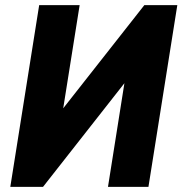

<svg xmlns="http://www.w3.org/2000/svg" viewBox="-20 -725 708 745"><path d="M20 0 132 -705H289L215 -240L172 -237L540 -705H668L556 0H399L473 -467L516 -470L147 0Z"/></svg>

Font: Nunito Sans 10pt Condensed Black
Style: Italic
Weight: 900
Width: 3
Italic angle: -9°
Designer: Vernon Adams
Foundry: Vernon Adams
Version: Version 3.101;gftools[0.9.27]